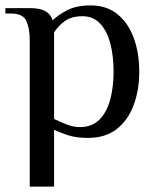

<svg xmlns="http://www.w3.org/2000/svg" viewBox="-23 -500 581 710"><path d="M87 190V-350Q87 -395 74.5 -422.5Q62 -450 17 -450H-3V-470H87Q125 -470 144.5 -459Q164 -448 172 -425Q192 -445 226 -462.5Q260 -480 312 -480Q372 -480 412 -447Q452 -414 472 -358.5Q492 -303 492 -235Q492 -168 471.5 -112Q451 -56 409 -23Q367 10 302 10Q260 10 230 0.5Q200 -9 177 -20V190ZM272 -30Q317 -30 344.5 -57.5Q372 -85 384.5 -131.5Q397 -178 397 -235Q397 -293 385 -339Q373 -385 347.5 -412.5Q322 -440 282 -440Q241 -440 216 -421.5Q191 -403 177 -380V-60Q200 -49 224.5 -39.5Q249 -30 272 -30Z"/></svg>

Font: El Messiri
Style: Regular
Weight: 400
Designer: Mohamed Gaber
Foundry: Kief Type Foundry
Version: Version 2.020